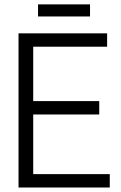

<svg xmlns="http://www.w3.org/2000/svg" viewBox="-20 -834 540 855"><path d="M62.5 1H468.8V-58.6H127.9V-324.2H421.9V-383.8H127.9V-626H457V-685.5H62.5ZM149.4 -814.5V-760.7H380.9V-814.5Z"/></svg>

Font: DotumChe
Style: Regular
Weight: 400
Monospace: yes
Version: Version 2.21